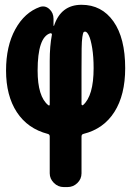

<svg xmlns="http://www.w3.org/2000/svg" viewBox="-20 -550 540 790"><path d="M321.3 -117.2Q365.2 -155.3 365.2 -269.5Q365.2 -316.4 359.4 -352.1Q353.5 -387.7 345.7 -403.8Q337.9 -419.9 330.1 -419.9Q325.2 -419.9 323.2 -416.5Q321.3 -413.1 318.8 -397.5Q316.4 -381.8 315.9 -350.1Q315.4 -318.4 315.4 -259.8V-121.1Q315.4 -119.1 317.4 -117.7Q319.3 -116.2 321.3 -117.2ZM184.6 -299.8Q184.6 -359.4 193.4 -406.2Q194.3 -409.2 192.4 -411.6Q190.4 -414.1 186.5 -413.1Q134.8 -396.5 134.8 -259.8Q134.8 -152.3 178.7 -117.2Q184.6 -113.3 184.6 -121.1ZM315.4 -530.3Q398.4 -530.3 446.8 -461.9Q495.1 -393.6 495.1 -269.5Q495.1 -159.2 450.7 -89.4Q406.2 -19.5 323.2 1Q315.4 2.9 315.4 11.7V163.1Q315.4 186.5 298.3 203.1Q281.2 219.7 257.8 219.7H242.2Q218.8 219.7 201.7 202.6Q184.6 185.5 184.6 163.1V11.7Q184.6 2.9 176.8 1Q93.8 -20.5 49.3 -88.4Q4.9 -156.2 4.9 -259.8Q4.9 -360.4 43 -429.7Q81.1 -499 144.5 -521.5Q166 -528.3 183.1 -512.7Q200.2 -497.1 200.2 -472.7V-444.3Q201.2 -444.3 202.1 -443.4Q230.5 -530.3 315.4 -530.3Z"/></svg>

Font: Rounded Mgen+ 2m bold
Style: Bold
Weight: 700
Designer: [Source Han Sans]
Ryoko NISHIZUKA  (kana & ideographs); Paul D. Hunt (Latin, Greek & Cyrillic); Wenlong ZHANG  (bopomofo
Version: Version 1.059.20150602